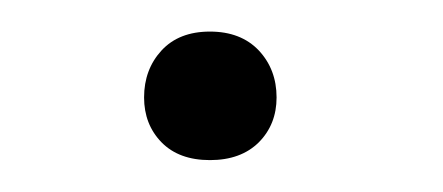

<svg xmlns="http://www.w3.org/2000/svg" viewBox="-20 -97 279 121"><path d="M70.8 -35.6Q70.8 -53.2 81.8 -65.2Q92.8 -77.1 112.3 -77.1Q131.8 -77.1 143.1 -65.2Q154.3 -53.2 154.3 -35.6Q154.3 -18.6 143.1 -7.3Q131.8 3.9 112.3 3.9Q92.8 3.9 81.8 -7.3Q70.8 -18.6 70.8 -35.6Z"/></svg>

Font: TypoPRO Roboto
Style: Regular
Weight: 300
Designer: Google
Version: Version 2.136; 2016